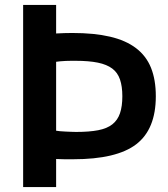

<svg xmlns="http://www.w3.org/2000/svg" viewBox="-20 -760 682 780"><path d="M74 -740H208V-624Q225 -625 241 -625.5Q257 -626 274 -626Q363 -626 427 -611Q491 -596 532.5 -564.5Q574 -533 593.5 -484.5Q613 -436 613 -369Q613 -235 533.5 -174Q454 -113 277 -113Q260 -113 242.5 -113Q225 -113 208 -114V0H74ZM289 -224Q343 -224 379 -231Q415 -238 436.5 -255Q458 -272 467.5 -300Q477 -328 477 -369Q477 -409 467.5 -437Q458 -465 436 -481.5Q414 -498 377.5 -505.5Q341 -513 287 -513Q281 -513 270 -513Q259 -513 247.5 -512.5Q236 -512 225 -511Q214 -510 208 -509V-229Q213 -228 223.5 -227Q234 -226 246.5 -225.5Q259 -225 270.5 -224.5Q282 -224 289 -224Z"/></svg>

Font: Encode Sans Narrow
Style: SemiBold
Weight: 600
Designer: Pablo Impallari, Andres Torresi
Foundry: Pablo Impallari, Andres Torresi
Version: Version 1.000; ttfautohint (v1.00) -l 8 -r 50 -G 200 -x 14 -